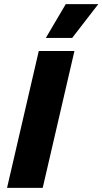

<svg xmlns="http://www.w3.org/2000/svg" viewBox="-20 -906 494 926"><path d="M339 -660 186 0H14L167 -660ZM297 -886H454L328 -723H201Z"/></svg>

Font: Work Sans
Style: Bold Italic
Weight: 700
Italic angle: -13°
Designer: Wei Huang
Foundry: Wei Huang
Version: Version 2.010; ttfautohint (v1.8.3)